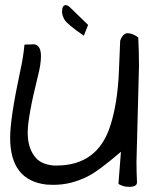

<svg xmlns="http://www.w3.org/2000/svg" viewBox="-20 -726 602 748"><path d="M513.7 -15.6Q513.7 2 483.4 2Q468.8 2 456.5 -2.4Q444.3 -6.8 441.4 -9.8L451.2 -134.8Q361.3 -57.6 320.3 -38.1Q255.9 -5.9 188.5 -5.9Q175.8 -5.9 162.1 -6.8Q19.5 -22.5 19.5 -189.5Q19.5 -265.6 58.6 -448.2Q71.3 -504.9 75.2 -551.8Q78.1 -552.7 87.9 -552.7Q87.9 -552.7 99.6 -552.7Q104.5 -553.7 108.4 -553.7Q139.6 -553.7 139.6 -506.8Q139.6 -474.6 127 -426.8Q87.9 -269.5 87.9 -209Q87.9 -145.5 121.1 -109.4Q142.6 -85.9 188.5 -81.1Q194.3 -81.1 200.2 -81.1Q359.4 -81.1 409.2 -234.4Q438.5 -324.2 443.4 -451.2Q446.3 -509.8 448.2 -567.4Q459 -596.7 477.5 -596.7Q496.1 -596.7 518.6 -580.1Q521.5 -523.4 521.5 -468.8L511.7 -95.7Q511.7 -55.7 513.7 -15.6ZM221.7 -678.7Q221.7 -706.1 236.3 -706.1Q245.1 -706.1 257.8 -692.4L323.2 -628.9L306.6 -586.9Q242.2 -630.9 230.5 -650.4Q226.6 -658.2 224.1 -666Q221.7 -673.8 221.7 -678.7Z"/></svg>

Font: Architects Daughter
Style: Regular
Weight: 400
Designer: Kimberly Geswein
Foundry: Kimberly Geswein
Version: Version 1.002 2010